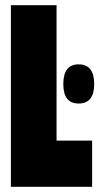

<svg xmlns="http://www.w3.org/2000/svg" viewBox="-20 -720 385 740"><path d="M22 0V-700H198V-178H335V0ZM224 -396Q224 -472 283 -472Q343 -472 343 -396Q343 -321 283 -321Q224 -321 224 -396Z"/></svg>

Font: Georama ExtraCondensed Black
Style: Regular
Weight: 900
Width: 2
Designer: Jean-Baptiste Levee
Foundry: Production Type
Version: Version 1.000